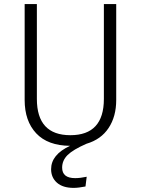

<svg xmlns="http://www.w3.org/2000/svg" viewBox="-20 -705 692 943"><path d="M550.8 -685.1V-213.9Q550.8 -132.8 513.4 -76.4Q476.1 -20 404.8 1Q338.9 29.8 312 56.4Q285.2 83 285.2 118.2Q285.2 169.9 349.1 169.9Q374 169.9 405.8 163.1L399.9 210.9Q364.7 217.8 341.8 217.8Q288.6 217.8 259.8 192.4Q231 167 231 126Q231 54.2 324.2 11.2Q214.4 10.3 157.7 -50.3Q101.1 -110.8 101.1 -213.9V-685.1H161.1V-219.2Q161.1 -41 325.7 -41Q490.2 -41 490.2 -219.2V-685.1Z"/></svg>

Font: FiraSans-Light
Style: Regular
Weight: 300
Designer: Carrois Corporate & Edenspiekermann AG
Foundry: Carrois Corporate GbR & Edenspiekermann AG
Version: Version 3.106;PS 003.106;hotconv 1.0.70;makeotf.lib2.5.58329